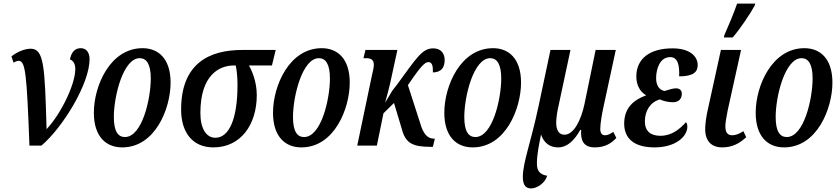

<svg xmlns="http://www.w3.org/2000/svg" viewBox="-20 -816 4703 1076"><path d="M145 0H212C333 -102 482 -348 482 -484C482 -519 466 -546 433 -546C401 -546 380 -525 372 -483C392 -476 402 -456 402 -429C402 -346 325 -182 241 -92C231 -442 227 -541 154 -543C119 -543 79 -527 44 -500L56 -465C66 -471 77 -475 85 -475C123 -475 130 -400 145 0Z M665 10C850 10 936 -208 936 -353C936 -489 866 -546 779 -546C597 -546 506 -335 506 -184C506 -54 571 10 665 10ZM680 -48C642 -48 618 -79 618 -160C618 -279 671 -490 763 -490C801 -490 825 -457 825 -376C825 -263 777 -48 680 -48Z M1176 10C1328 10 1419 -116 1419 -283C1419 -358 1392 -420 1375 -449H1504L1525 -536H1337C1158 -536 995 -465 995 -202C995 -75 1058 10 1176 10ZM1187 -44C1136 -44 1103 -95 1103 -183C1103 -397 1210 -449 1290 -449H1301C1306 -428 1311 -387 1311 -340C1311 -145 1262 -44 1187 -44Z M1669 10C1854 10 1940 -208 1940 -353C1940 -489 1870 -546 1783 -546C1601 -546 1510 -335 1510 -184C1510 -54 1575 10 1669 10ZM1684 -48C1646 -48 1622 -79 1622 -160C1622 -279 1675 -490 1767 -490C1805 -490 1829 -457 1829 -376C1829 -263 1781 -48 1684 -48Z M2417 -39H2411C2374 -39 2351 -70 2336 -122L2266 -339C2312 -405 2353 -468 2380 -468C2402 -468 2407 -447 2406 -410C2452 -411 2472 -436 2472 -480C2472 -513 2454 -545 2408 -545C2346 -545 2315 -492 2208 -346L2178 -307L2138 -240C2148 -275 2160 -321 2166 -347L2207 -536H2028L2017 -490H2030C2057 -490 2075 -483 2075 -453C2075 -438 2071 -422 2063 -387L1982 0H2092L2129 -181L2188 -239L2231 -96C2252 -14 2290 7 2396 7H2406Z M2629 10C2814 10 2900 -208 2900 -353C2900 -489 2830 -546 2743 -546C2561 -546 2470 -335 2470 -184C2470 -54 2535 10 2629 10ZM2644 -48C2606 -48 2582 -79 2582 -160C2582 -279 2635 -490 2727 -490C2765 -490 2789 -457 2789 -376C2789 -263 2741 -48 2644 -48Z M2957 240C2986 240 3035 212 3046 169C3000 161 2989 136 2989 100C2989 52 2999 3 3012 -62C3028 -16 3060 10 3107 10C3159 10 3198 -28 3232 -88H3237C3233 -32 3248 10 3313 10C3373 10 3408 -15 3434 -43L3417 -77C3399 -65 3387 -58 3370 -58C3353 -58 3344 -71 3344 -92C3344 -124 3353 -175 3362 -217L3431 -536H3318L3256 -235C3237 -145 3197 -61 3143 -61C3110 -61 3097 -91 3097 -128C3097 -157 3104 -197 3110 -222L3177 -536H3065L2999 -225C2955 -17 2910 95 2910 175C2910 225 2929 240 2957 240Z M3648 10C3768 10 3832 -52 3832 -106C3832 -118 3828 -129 3824 -131C3790 -93 3745 -55 3681 -55C3627 -55 3594 -80 3594 -136C3594 -196 3625 -244 3678 -259C3692 -251 3726 -243 3750 -243C3785 -243 3801 -263 3801 -291C3801 -309 3790 -321 3768 -321C3747 -321 3724 -311 3704 -306C3674 -312 3657 -338 3657 -378C3657 -428 3677 -496 3736 -496C3778 -496 3789 -451 3786 -388C3866 -388 3890 -413 3890 -451C3890 -502 3844 -545 3749 -545C3621 -545 3546 -487 3546 -387C3546 -339 3568 -300 3600 -283L3599 -281C3535 -257 3478 -215 3478 -123C3478 -39 3535 10 3648 10Z M4037 -606H4086C4128 -654 4186 -741 4209 -784L4213 -796H4111C4094 -746 4058 -660 4039 -618ZM4027 10C4086 10 4126 -14 4162 -47L4146 -81C4127 -68 4106 -58 4082 -58C4058 -58 4045 -74 4045 -108C4045 -129 4051 -160 4058 -197L4133 -536H4020L3945 -194C3938 -162 3932 -122 3932 -92C3932 -25 3968 10 4027 10Z M4374 10C4559 10 4645 -208 4645 -353C4645 -489 4575 -546 4488 -546C4306 -546 4215 -335 4215 -184C4215 -54 4280 10 4374 10ZM4389 -48C4351 -48 4327 -79 4327 -160C4327 -279 4380 -490 4472 -490C4510 -490 4534 -457 4534 -376C4534 -263 4486 -48 4389 -48Z"/></svg>

Font: Noto Serif Condensed Semi
Style: Italic
Weight: 600
Width: 3
Italic angle: -12°
Designer: Monotype Design Team
Foundry: Monotype Imaging Inc.
Version: Version 1.901